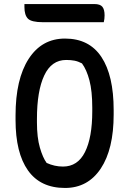

<svg xmlns="http://www.w3.org/2000/svg" viewBox="-20 -911 640 951"><path d="M302 -720Q422 -720 482.5 -628.5Q543 -537 543 -366V-344Q543 -172 479 -76Q415 20 302 20Q180 20 118.5 -67Q57 -154 57 -317V-339Q57 -519 122 -619.5Q187 -720 302 -720ZM163 -305Q163 -230 177.5 -180Q192 -130 211 -104Q250 -86 292 -86Q365 -86 401 -158Q437 -230 437 -360V-378Q437 -460 423 -513Q409 -566 386 -597Q367 -607 349 -610.5Q331 -614 308 -614Q235 -614 199 -537Q163 -460 163 -322ZM101 -891H447Q476 -891 487 -877.5Q498 -864 498 -835Q498 -826 497 -817.5Q496 -809 494 -801H193Q136 -801 118.5 -818.5Q101 -836 101 -876Z"/></svg>

Font: Recursive Mn Csl St Med
Style: Regular
Weight: 500
Monospace: yes
Version: Version 1.079;hotconv 1.0.112;makeotfexe 2.5.65598; ttfautoh